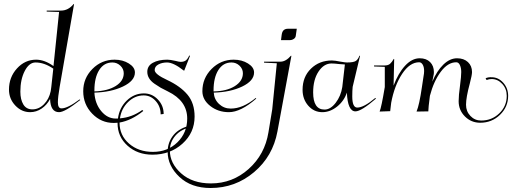

<svg xmlns="http://www.w3.org/2000/svg" viewBox="-20 -558 2580 962"><path d="M237 -122 247 -214Q202 -245 158 -245Q126 -245 104 -202.5Q82 -160 82 -99Q82 -59 97 -34.5Q112 -10 142 -10Q175 -10 200.5 -36Q226 -62 234 -101ZM279 -123Q270 -71 270 -45Q270 -15 288 -15Q319 -15 379 -60L382 -57Q305 4 276 4Q233 4 231 -62Q215 -32 188.5 -14Q162 4 131 4Q88 4 56.5 -29.5Q25 -63 25 -109Q25 -171 65 -215Q105 -259 161 -259Q203 -259 248 -227L276 -498L214 -500V-505H286Q322 -505 349 -538L351 -537Z M693 -7 698 -2Q638 46 579 56Q579 56 579 57Q579 120 626.5 161.5Q674 203 746 203Q820 203 869 155Q918 107 918 36Q918 -53 821 -100Q798 -111 785 -118.5Q772 -126 754 -138.5Q736 -151 727 -166Q718 -181 718 -198Q718 -228 746 -243.5Q774 -259 818 -259Q833 -259 859 -253Q878 -248 885 -248Q903 -248 912.5 -256.5Q922 -265 928 -280L932 -278L903 -204L900 -205Q849 -245 817 -245Q792 -245 773.5 -235Q755 -225 755 -207Q755 -186 818 -157Q884 -126 919.5 -83.5Q955 -41 955 26Q955 107 894 162Q833 217 744 217Q669 217 619 172Q569 127 569 59Q569 58 569 57Q559 58 550 58Q487 58 442 11.5Q397 -35 397 -101Q397 -166 443 -212.5Q489 -259 554 -259Q595 -259 625.5 -240Q656 -221 656 -195Q656 -153 596 -124.5Q536 -96 453 -94Q456 -39 487 -1.5Q518 36 560 36Q565 36 571 36Q578 -18 615 -54Q652 -90 701 -90Q742 -90 771 -59.5Q800 -29 800 13L785 15Q785 -24 760 -52Q735 -80 700 -80Q656 -80 622 -47Q588 -14 581 35Q642 30 693 -7ZM453 -100Q519 -102 559.5 -127Q600 -152 600 -191Q600 -213 583 -229Q566 -245 543 -245Q501 -245 477 -207Q453 -169 453 -105Q453 -102 453 -100Z M1050 -100Q1116 -101 1156.5 -126.5Q1197 -152 1197 -191Q1197 -213 1180 -229Q1163 -245 1140 -245Q1098 -245 1074 -207Q1050 -169 1050 -105ZM1051 -94Q1053 -60 1077.5 -37Q1102 -14 1136 -14Q1197 -14 1261 -67L1264 -64Q1186 4 1127 4Q1073 4 1033.5 -27Q994 -58 994 -101Q994 -166 1040 -212.5Q1086 -259 1151 -259Q1192 -259 1222.5 -240Q1253 -221 1253 -195Q1253 -153 1193.5 -124.5Q1134 -96 1051 -94Z M1388 -357 1391 -381Q1393 -399 1401 -406.5Q1409 -414 1423 -414H1467L1462 -379Q1461 -369 1452 -363Q1443 -357 1432 -357ZM1035 384Q938 384 879 328.5Q820 273 820 202Q820 154 850 118Q880 82 939 70L941 77Q887 89 859 121.5Q831 154 831 196Q831 260 887.5 310.5Q944 361 1037 361Q1145 361 1226 288.5Q1307 216 1325 105L1344 -10L1367 -241L1303 -244V-249H1385Q1412 -249 1438 -279L1440 -278L1370 101Q1347 225 1253 304.5Q1159 384 1035 384Z M1695 -122 1708 -235Q1699 -235 1680 -237Q1655 -240 1641 -240Q1603 -240 1576 -199.5Q1549 -159 1549 -95Q1549 -9 1606 -9Q1636 -9 1662 -43Q1688 -77 1695 -122ZM1747 -123Q1745 -104 1745 -75Q1745 -19 1770 -19Q1803 -19 1860 -67L1864 -64Q1790 0 1761 0Q1722 0 1718 -94Q1704 -52 1669 -24Q1634 4 1595 4Q1553 4 1524.5 -28.5Q1496 -61 1496 -108Q1496 -173 1538 -214Q1580 -255 1643 -255Q1657 -255 1687 -249Q1710 -245 1718 -245Q1751 -245 1762.5 -252.5Q1774 -260 1781 -279L1784 -278Z M1935 -1 1882 1Q1891 -20 1908 -122V-223L1854 -225V-230H1907Q1925 -230 1934.5 -238.5Q1944 -247 1953 -263L1955 -262L1952 -129Q1975 -191 2009.5 -228.5Q2044 -266 2083 -266Q2116 -266 2135 -247Q2154 -228 2154 -197Q2154 -186 2152 -180L2146 -149Q2169 -203 2201.5 -234.5Q2234 -266 2270 -266Q2304 -266 2324.5 -247Q2345 -228 2345 -197Q2345 -182 2334 -140Q2315 -70 2315 -33Q2315 0 2337 23Q2359 46 2391 46Q2444 46 2481.5 10Q2519 -26 2519 -78Q2519 -113 2496.5 -137.5Q2474 -162 2443 -162Q2430 -162 2418 -157L2413 -166Q2427 -172 2443 -171Q2477 -171 2501.5 -143.5Q2526 -116 2526 -78Q2526 -22 2485 17.5Q2444 57 2386 57Q2341 57 2309.5 25.5Q2278 -6 2278 -51Q2278 -80 2285 -130Q2291 -176 2291 -197Q2291 -217 2284.5 -231.5Q2278 -246 2266 -246Q2224 -246 2188.5 -198.5Q2153 -151 2134 -78Q2126 -17 2126 0L2067 1Q2081 -32 2094 -122L2102 -175Q2105 -190 2105 -202Q2105 -222 2098 -234Q2091 -246 2080 -246Q2033 -246 1994.5 -187.5Q1956 -129 1940 -43Q1937 -19 1935 -1Z"/></svg>

Font: Kleymissky
Style: Regular
Weight: 500
Italic angle: -8°
Designer: gluk
Foundry: gluk
Version: Version 0.283